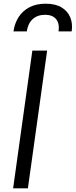

<svg xmlns="http://www.w3.org/2000/svg" viewBox="-20 -1019 410 1039"><path d="M51 0 155 -745H235L131 0ZM53 -849Q59 -893 81 -927Q103 -961 140 -980Q177 -999 227 -999Q280 -999 313 -979Q346 -959 360 -925.5Q374 -892 368 -849H297Q303 -892 283.5 -915.5Q264 -939 224 -939Q183 -939 157 -915.5Q131 -892 125 -849Z"/></svg>

Font: Kosmopol Plus Jakarta Sans Italic It
Style: Regular
Weight: 400
Italic angle: -8.04999°
Designer: Gumpita Rahayu
Foundry: Tokotype
Version: Version 2.006